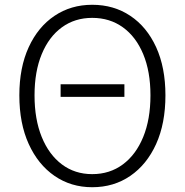

<svg xmlns="http://www.w3.org/2000/svg" viewBox="-20 -762 766 795"><path d="M231 -360.8V-413.1H495.1V-360.8ZM361.8 13.2Q273.9 13.2 205.8 -33.7Q137.7 -80.6 98.9 -165.8Q60.1 -251 60.1 -367.2Q60.1 -482.4 98.9 -566.7Q137.7 -650.9 205.8 -696.5Q273.9 -742.2 361.8 -742.2Q451.2 -742.2 519.5 -696.5Q587.9 -650.9 626.5 -566.7Q665 -482.4 665 -367.2Q665 -251 626.5 -165.8Q587.9 -80.6 519.5 -33.7Q451.2 13.2 361.8 13.2ZM361.8 -41Q434.6 -41 488.8 -81.3Q543 -121.6 573 -194.8Q603 -268.1 603 -367.2Q603 -465.8 573 -537.8Q543 -609.9 488.8 -648.9Q434.6 -688 361.8 -688Q290 -688 236.3 -648.9Q182.6 -609.9 152.8 -537.8Q123 -465.8 123 -367.2Q123 -268.1 152.8 -194.8Q182.6 -121.6 236.3 -81.3Q290 -41 361.8 -41Z"/></svg>

Font: Source Han Sans CN Light
Style: Regular
Weight: 300
Designer: Ryoko NISHIZUKA  (kana, bopomofo & ideographs); Paul D. Hunt (Latin, Greek & Cyrillic); Sandoll Communications , Soo-you
Foundry: Adobe
Version: Version 2.000;hotconv 1.0.107;makeotfexe 2.5.65593